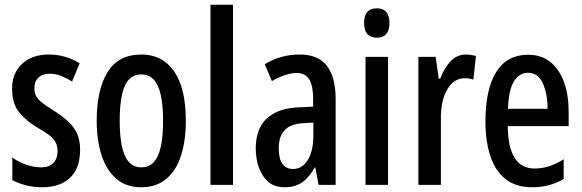

<svg xmlns="http://www.w3.org/2000/svg" viewBox="-20 -780 2456 810"><path d="M318 -149Q318 -70 275.5 -30Q233 10 158 10Q120 10 88.5 1.5Q57 -7 32 -20V-116Q55 -98 88 -86Q121 -74 155 -74Q187 -74 205 -92.5Q223 -111 223 -143Q223 -171 207 -191.5Q191 -212 142 -239Q90 -270 60.5 -306.5Q31 -343 31 -406Q31 -472 73.5 -511Q116 -550 186 -550Q256 -550 316 -513L284 -436Q262 -450 239 -459.5Q216 -469 189 -469Q159 -469 142 -452.5Q125 -436 125 -408Q125 -380 141.5 -361.5Q158 -343 206 -314Q239 -293 264 -271Q289 -249 303.5 -220Q318 -191 318 -149Z M764 -270Q764 -189 744.5 -126Q725 -63 683 -26.5Q641 10 575 10Q512 10 470.5 -26Q429 -62 408.5 -125Q388 -188 388 -270Q388 -401 433.5 -475.5Q479 -550 577 -550Q665 -550 714.5 -479Q764 -408 764 -270ZM485 -270Q485 -172 507 -123Q529 -74 576 -74Q624 -74 646 -122.5Q668 -171 668 -270Q668 -369 646 -417.5Q624 -466 576 -466Q528 -466 506.5 -417.5Q485 -369 485 -270Z M963 0H868V-760H963Z M1244 -550Q1323 -550 1359.5 -502Q1396 -454 1396 -362V0H1324L1310 -74H1308Q1285 -32 1255 -11Q1225 10 1181 10Q1138 10 1111.5 -13Q1085 -36 1072 -73.5Q1059 -111 1059 -154Q1059 -236 1105 -279.5Q1151 -323 1237 -327L1301 -330V-363Q1301 -418 1284.5 -445Q1268 -472 1232 -472Q1187 -472 1127 -438L1097 -509Q1164 -550 1244 -550ZM1257 -260Q1156 -255 1156 -155Q1156 -109 1172 -88Q1188 -67 1216 -67Q1255 -67 1278.5 -105Q1302 -143 1302 -210V-263Z M1570 -745Q1623 -745 1623 -683Q1623 -621 1570 -621Q1516 -621 1516 -683Q1516 -745 1570 -745ZM1617 -540V0H1522V-540Z M1946 -550Q1955 -550 1965.5 -548.5Q1976 -547 1988 -544L1977 -444Q1969 -447 1959.5 -448.5Q1950 -450 1941 -450Q1894 -450 1866.5 -402Q1839 -354 1840 -280V0H1745V-540H1818L1831 -448H1837Q1854 -493 1881 -521.5Q1908 -550 1946 -550Z M2208 -549Q2265 -549 2303 -517.5Q2341 -486 2360 -432Q2379 -378 2379 -309V-248H2122Q2124 -69 2235 -69Q2266 -69 2296 -78.5Q2326 -88 2358 -108V-25Q2299 10 2226 10Q2155 10 2111.5 -25.5Q2068 -61 2048 -123.5Q2028 -186 2028 -266Q2028 -404 2073.5 -476.5Q2119 -549 2208 -549ZM2208 -473Q2170 -473 2148 -436.5Q2126 -400 2123 -321H2290Q2290 -384 2270 -428.5Q2250 -473 2208 -473Z"/></svg>

Font: Noto Sans Gurmukhi ExtraCondensed Medium
Style: Regular
Weight: 500
Width: 2
Designer: Jelle Bosma - Monotype Design Team
Foundry: Monotype Imaging Inc.
Version: Version 2.004; ttfautohint (v1.8.4.7-5d5b)